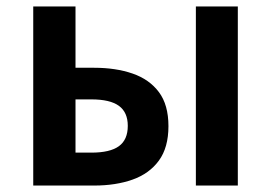

<svg xmlns="http://www.w3.org/2000/svg" viewBox="-20 -575 840 595"><path d="M83 0V-555H214V-365H272Q339 -365 391 -347Q443 -329 472.5 -289.5Q502 -250 502 -184Q502 -118 472.5 -77.5Q443 -37 391 -18.5Q339 0 272 0ZM214 -102H263Q321 -102 348.5 -122Q376 -142 376 -185Q376 -227 348.5 -247Q321 -267 263 -267H214ZM587 0V-555H717V0Z"/></svg>

Font: Noto Sans SC SemiBold
Style: Regular
Weight: 600
Designer: Ryoko NISHIZUKA 西塚涼子 (kana, bopomofo & ideographs); Paul D. Hunt (Latin, Greek & Cyrillic); Sandoll Communications 산돌커뮤니
Foundry: Adobe
Version: Version 2.004-H2;hotconv 1.0.118;makeotfexe 2.5.65603